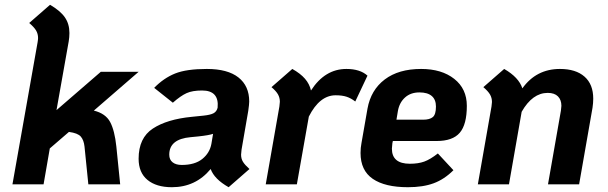

<svg xmlns="http://www.w3.org/2000/svg" viewBox="-20 -770 2540 802"><path d="M466 -158 482 0H349L333 -158Q330 -185 317.5 -199.5Q305 -214 268 -219L188 -150L162 0H32L137 -593Q139 -605 139 -611Q139 -629 130.5 -643Q122 -657 102 -674L189 -750Q232 -725 251 -697.5Q270 -670 270 -632Q270 -615 267 -597L216 -310L401 -470H559L372 -308Q421 -296 440 -260.5Q459 -225 466 -158Z M987 -124Q987 -107 995 -94Q1003 -81 1022 -64L935 12Q875 -22 860 -64Q797 12 698 12Q633 12 596 -18.5Q559 -49 559 -107Q559 -194 618.5 -233Q678 -272 781 -282L830 -287Q859 -290 872 -297Q885 -304 889 -320Q896 -392 824 -392Q784 -392 759.5 -381Q735 -370 702 -341L624 -403Q664 -444 711.5 -463Q759 -482 844 -482Q931 -482 976 -446.5Q1021 -411 1021 -346Q1021 -335 1017 -307L989 -145Q987 -129 987 -124ZM863 -169 870 -211Q854 -205 807 -200L776 -197Q687 -189 687 -124Q687 -103 701 -92Q715 -81 739 -81Q794 -81 825 -106Q856 -131 863 -169Z M1515 -454 1464 -346Q1446 -360 1427.5 -366Q1409 -372 1382 -372Q1315 -372 1270 -283L1220 0H1090L1147 -325Q1149 -339 1149 -345Q1149 -362 1141 -376Q1133 -390 1114 -406L1201 -482Q1235 -463 1254 -441Q1273 -419 1279 -392Q1337 -482 1427 -482Q1484 -482 1515 -454Z M1619 -172Q1617 -156 1617 -149Q1617 -86 1692 -86Q1727 -86 1752 -95Q1777 -104 1809 -129L1874 -59Q1836 -21 1791.5 -4.5Q1747 12 1684 12Q1588 12 1537 -23Q1486 -58 1486 -131Q1486 -153 1490 -173L1515 -316Q1529 -394 1587 -438Q1645 -482 1739 -482Q1825 -482 1877.5 -440.5Q1930 -399 1930 -328Q1930 -250 1900.5 -215.5Q1871 -181 1804 -181H1621ZM1642 -306 1636 -270H1747Q1775 -270 1788 -281Q1801 -292 1801 -325Q1801 -354 1783.5 -369Q1766 -384 1732 -384Q1695 -384 1671.5 -362.5Q1648 -341 1642 -306Z M2458 -358Q2458 -340 2455 -320L2399 0H2269L2323 -308Q2325 -322 2325 -328Q2325 -353 2310.5 -367.5Q2296 -382 2268 -382Q2204 -382 2159 -303L2106 0H1976L2033 -325Q2035 -339 2035 -344Q2035 -361 2027 -375Q2019 -389 1999 -406L2086 -482Q2147 -447 2162 -401Q2220 -482 2319 -482Q2385 -482 2421.5 -450Q2458 -418 2458 -358Z"/></svg>

Font: KoHo
Style: Bold Italic
Weight: 700
Italic angle: -10°
Version: Version 1.000; ttfautohint (v1.6)